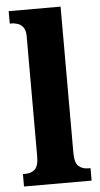

<svg xmlns="http://www.w3.org/2000/svg" viewBox="-54 -794 433 829"><g transform="rotate(-5 162.5 -380.0)"><path d="M16 0V-54H27Q52 -54 68 -68.5Q84 -83 84 -126V-646Q84 -672 73.5 -685Q63 -698 49 -702Q35 -706 27 -706H16V-760H241V-126Q241 -83 257.5 -68.5Q274 -54 299 -54H309V0Z"/></g></svg>

Font: Noto Serif Lao Condensed ExtraBold
Style: Regular
Weight: 800
Width: 3
Designer: Monotype Design Team
Foundry: Monotype Imaging Inc.
Version: Version 2.003; ttfautohint (v1.8.4.7-5d5b)